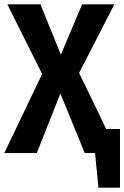

<svg xmlns="http://www.w3.org/2000/svg" viewBox="-24 -712 578 893"><path d="M534 -112V161H434L418 0H370L257 -277L147 0H-4L172 -368L10 -692H164L259 -458L358 -692H508L344 -373L470 -112Z"/></svg>

Font: Fira Sans Condensed SemiBold
Style: Regular
Weight: 600
Width: 3
Designer: bBox Type GmbH & Carrois Corporate GbR & Edenspiekermann AG
Foundry: bBox Type GmbH & Carrois Corporate GbR & Edenspiekermann AG
Version: Version 4.301